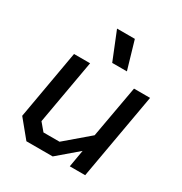

<svg xmlns="http://www.w3.org/2000/svg" viewBox="-168 -839 911 962"><g transform="rotate(30 287.5 -358.0)"><path d="M39 -100 109 -498H202L136 -125L173 -81H266L402 -197L456 -498H549L461 0H372L389 -99L273 0H121ZM232 -716H335L382 -555H297Z"/></g></svg>

Font: Chakra Petch Medium
Style: Italic
Weight: 500
Italic angle: -10°
Designer: Katatrad Aksorn Co.,Ltd.
Foundry: Cadson Demak Co.,Ltd.
Version: Version 1.000; ttfautohint (v1.6)